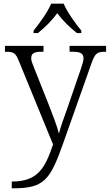

<svg xmlns="http://www.w3.org/2000/svg" viewBox="-20 -786 598 1046"><path d="M163 -619V-606H187C230 -641 262 -674 292 -714C322 -674 355 -641 399 -606H423V-619C392 -657 345 -721 327 -766H259C240 -721 194 -657 163 -619ZM44 203V240H50C220 240 253 196 324 -5L478 -440C498 -496 508 -504 554 -504H558V-536H359V-504H378C420 -504 435 -493 435 -468C435 -456 429 -435 421 -412L345 -191C327 -141 311 -98 301 -58C292 -96 264 -169 243 -222L169 -408C155 -442 150 -456 150 -468C150 -493 163 -504 204 -504H217V-536H7V-504H10C56 -504 65 -497 83 -453L269 1C225 132 185 203 44 203Z"/></svg>

Font: Noto Serif Georgian Light
Style: Regular
Weight: 300
Designer: Monotype Design Team, Akaki Razmadze
Foundry: Google LLC
Version: Version 2.003